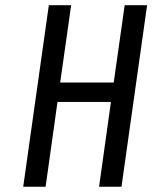

<svg xmlns="http://www.w3.org/2000/svg" viewBox="-20 -707 577 727"><path d="M67.9 0H152.7L197.7 -321.1H400.1L355.1 0H440L537 -687.3H452.1L410.6 -394.6H207.9L249.4 -687.3H164.9Z"/></svg>

Font: Secuela ExtLt
Style: Italic
Weight: 200
Italic angle: -8°
Designer: Fernando Haro
Foundry: deFharo
Version: Version 1.704